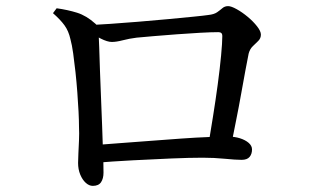

<svg xmlns="http://www.w3.org/2000/svg" viewBox="-20 -655 1040 627"><path d="M660 -179Q667 -221 675.5 -274Q684 -327 691 -379Q698 -431 702 -473.5Q706 -516 706 -538Q706 -550 693 -550Q670 -550 634 -548Q598 -546 557.5 -543Q517 -540 482 -537Q447 -534 426 -532Q402 -529 381 -523.5Q360 -518 345 -518Q331 -518 309 -529Q287 -540 272 -551V-573Q296 -574 339 -577Q382 -580 431.5 -584Q481 -588 528.5 -592.5Q576 -597 611.5 -600.5Q647 -604 660 -606Q679 -608 689 -615Q699 -622 706.5 -628.5Q714 -635 725 -635Q735 -635 753 -625Q771 -615 789 -600Q807 -585 819.5 -569Q832 -553 832 -542Q832 -530 823.5 -521.5Q815 -513 805.5 -504Q796 -495 792 -480Q788 -460 781.5 -425.5Q775 -391 767.5 -348.5Q760 -306 751 -261.5Q742 -217 734 -176ZM283 -48Q271 -48 260 -58Q249 -68 242 -85Q235 -102 235 -123Q235 -134 236 -154Q237 -174 238 -197Q239 -220 238 -240Q238 -261 236.5 -290.5Q235 -320 232.5 -353.5Q230 -387 226.5 -419.5Q223 -452 219 -480.5Q215 -509 210 -527Q204 -554 190.5 -572.5Q177 -591 153 -612L165 -628Q201 -623 231.5 -613.5Q262 -604 291 -578Q298 -572 299.5 -566Q301 -560 302 -548Q303 -533 304 -500Q305 -467 306.5 -423.5Q308 -380 310 -333.5Q312 -287 313.5 -244Q315 -201 316 -170Q317 -148 317.5 -131Q318 -114 318 -91Q318 -72 310 -60Q302 -48 283 -48ZM286 -181Q323 -184 371 -187.5Q419 -191 471 -195Q523 -199 572 -202.5Q621 -206 661 -207.5Q701 -209 725 -209Q746 -209 763.5 -203.5Q781 -198 792 -188.5Q803 -179 803 -167Q803 -152 795 -142.5Q787 -133 769 -133Q750 -133 714.5 -136.5Q679 -140 642 -140Q600 -140 540 -137.5Q480 -135 414 -131.5Q348 -128 286 -123Z"/></svg>

Font: Noto Serif SC ExtraLight Medium
Style: Regular
Weight: 500
Version: Version 2.002-H1;hotconv 1.1.0;makeotfexe 2.6.0